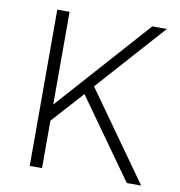

<svg xmlns="http://www.w3.org/2000/svg" viewBox="-78 -758 779 830"><g transform="rotate(10 311.5 -343.0)"><path d="M107 0V-686H161V-279L524 -686H588L321 -387L596 0H533L286 -347L161 -208V0Z"/></g></svg>

Font: Chivo Medium Thin
Style: Regular
Weight: 250
Version: Version 2.002